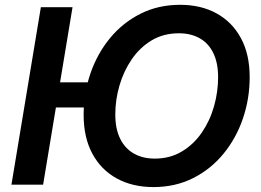

<svg xmlns="http://www.w3.org/2000/svg" viewBox="-20 -757 1071 787"><path d="M380.9 -419.4 363.3 -316.4H147.9L165 -419.4ZM277.3 -727.5 156.7 0H26.9L147.5 -727.5ZM608.9 9.8Q523.4 9.8 459 -25.4Q394.5 -60.5 358.6 -127Q322.8 -193.4 322.8 -286.6Q322.8 -374.5 350.6 -455.6Q378.4 -536.6 430.4 -600.1Q482.4 -663.6 555.4 -700.4Q628.4 -737.3 718.3 -737.3Q803.7 -737.3 867.7 -702.1Q931.6 -667 967.5 -600.8Q1003.4 -534.7 1003.4 -440.9Q1003.4 -352.5 975.8 -271.5Q948.2 -190.4 896.2 -127Q844.2 -63.5 771.5 -26.9Q698.7 9.8 608.9 9.8ZM614.3 -106.9Q676.8 -106.9 725.3 -136Q773.9 -165 807.1 -213.4Q840.3 -261.7 857.2 -321Q874 -380.4 874 -440.4Q874 -499.5 854.2 -539.8Q834.5 -580.1 798.3 -600.3Q762.2 -620.6 713.4 -620.6Q650.4 -620.6 601.8 -591.6Q553.2 -562.5 520 -513.9Q486.8 -465.3 469.7 -406.5Q452.6 -347.7 452.6 -287.6Q452.6 -228.5 472.7 -188.2Q492.7 -147.9 529.1 -127.4Q565.4 -106.9 614.3 -106.9Z"/></svg>

Font: Inter 16pt SemiBold
Style: Italic
Weight: 600
Italic angle: -9.3988°
Version: Version 4.001;git-66647c0bb